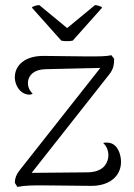

<svg xmlns="http://www.w3.org/2000/svg" viewBox="-20 -726 524 752"><path d="M265 -567 380 -696C376 -702 359 -706 352 -706L243 -616L134 -706C126 -706 107 -702 105 -696L220 -567C232 -564 253 -564 265 -567ZM406 -167C400 -168 393 -168 384 -166C397 -155 407 -133 404 -110C400 -80 379 -52 323 -51L104 -49L409 -436C425 -457 427 -474 427 -496L416 -510C398 -505 368 -505 323 -505L153 -507C76 -508 38 -469 38 -423C38 -396 55 -361 88 -356C95 -354 103 -356 108 -359C95 -372 87 -388 90 -409C94 -432 113 -454 159 -455L373 -460L56 -58C44 -43 38 -27 38 -10L48 6C78 0 114 0 144 0L338 2C410 2 454 -37 454 -92C454 -118 443 -162 406 -167Z"/></svg>

Font: Arima Koshi Light
Style: Regular
Weight: 300
Designer: Joana Correia and Natanael Gama
Foundry: NDISCOVER
Version: Version 1.019;PS 001.019;hotconv 1.0.88;makeotf.lib2.5.64775